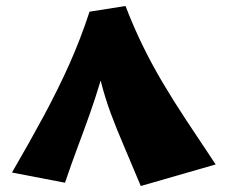

<svg xmlns="http://www.w3.org/2000/svg" viewBox="-20 -619 760 641"><path d="M197 -9 20 -43Q81 -148 127.5 -234.5Q174 -321 211 -403.5Q248 -486 279 -580L399 -599Q426 -529 456 -467.5Q486 -406 522 -345Q558 -284 602 -217.5Q646 -151 700 -70L450 2Q418 -75 393.5 -132Q369 -189 350 -240Q331 -291 316 -350Q298 -290 279 -236.5Q260 -183 239.5 -128.5Q219 -74 197 -9Z"/></svg>

Font: Marhey ExtraBold
Style: Regular
Weight: 800
Designer: Nur Syamsi & Bustanul Arifin
Foundry: Namelatype
Version: Version 1.000; ttfautohint (v1.8.4.7-5d5b)